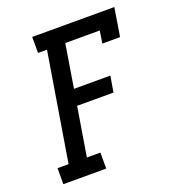

<svg xmlns="http://www.w3.org/2000/svg" viewBox="-133 -841 866 947"><g transform="rotate(-20 300.0 -367.5)"><path d="M38 0V-84H96L189 -651H142V-735H573L549 -586H456L466 -651H285L248 -424H439L425 -340H234L192 -84H263V0Z"/></g></svg>

Font: Iosevka Etoile Medium
Style: Italic
Weight: 500
Italic angle: -9°
Designer: Belleve Invis
Foundry: Belleve Invis
Version: Version 22.1.2; ttfautohint (v1.8.4)